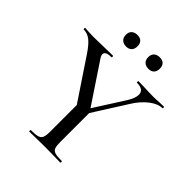

<svg xmlns="http://www.w3.org/2000/svg" viewBox="-223 -932 1063 1063"><g transform="rotate(45 308.5 -401.0)"><path d="M472 -573Q472 -613 417 -613Q415 -613 415 -619Q415 -625 417 -625L466 -624Q506 -622 539 -622Q556 -622 580 -624L617 -625Q619 -625 619 -619Q619 -613 617 -613Q582 -613 543 -583Q504 -553 473 -503L325 -269L306 -285L448 -508Q472 -547 472 -573ZM1 -613Q-2 -613 -2 -619Q-2 -625 1 -625Q12 -625 36 -623L69 -622Q102 -622 160 -624L218 -625Q220 -625 220 -619Q220 -613 218 -613Q170 -613 170 -589Q170 -578 182 -561L344 -318L281 -272L110 -528Q78 -576 53.5 -594.5Q29 -613 1 -613ZM349 -319V-81Q349 -50 354.5 -36Q360 -22 376.5 -17Q393 -12 429 -12Q432 -12 432 -6Q432 0 429 0Q398 0 380 -1L308 -2L238 -1Q220 0 187 0Q185 0 185 -6Q185 -12 187 -12Q223 -12 240 -17Q257 -22 263 -36.5Q269 -51 269 -81V-310ZM186 -758Q186 -779 198.5 -790.5Q211 -802 233 -802Q254 -802 265.5 -790.5Q277 -779 277 -758Q277 -736 265.5 -724Q254 -712 233 -712Q211 -712 198.5 -724Q186 -736 186 -758ZM361 -758Q361 -779 373.5 -790.5Q386 -802 408 -802Q429 -802 440.5 -790.5Q452 -779 452 -758Q452 -736 440.5 -724Q429 -712 408 -712Q386 -712 373.5 -724Q361 -736 361 -758Z"/></g></svg>

Font: Cormorant SC Medium
Style: Regular
Weight: 500
Designer: Christian Thalmann (Catharsis Fonts)
Foundry: Catharsis Fonts
Version: Version 4.000